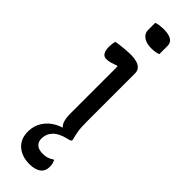

<svg xmlns="http://www.w3.org/2000/svg" viewBox="-334 -765 1019 1019"><g transform="rotate(45 175.0 -255.5)"><path d="M145 -95V-447L140 -449Q132 -446 123.5 -443Q115 -440 106.5 -437.5Q98 -435 90 -434Q82 -433 74 -433Q57 -433 48 -447.5Q39 -462 39 -490Q39 -501 40.5 -512Q42 -523 45 -532Q56 -534 67.5 -535.5Q79 -537 90 -538L112 -540Q123 -541 133 -541.5Q143 -542 153 -542Q177 -542 196 -536.5Q215 -531 226 -519Q237 -507 237 -487V-130Q237 -106 238 -85.5Q239 -65 243 -45Q247 -24 253 -1Q253 0 253 0Q252 3 246 6.5Q240 10 228 12Q177 24 153.5 49Q130 74 130 109Q130 133 145.5 147Q161 161 192 161Q210 161 224 157Q238 153 253 142H259Q262 149 264 155.5Q266 162 267 168Q268 174 268 183Q268 217 244.5 233.5Q221 250 181 250Q124 250 88.5 219Q53 188 53 133Q53 89 75.5 55Q98 21 135 2Q151 -7 169 -12Q167 -14 165 -17Q145 -37 145 -95ZM123 -752Q128 -755 135 -756.5Q142 -758 149.5 -759Q157 -760 165.5 -760.5Q174 -761 182 -761Q215 -761 235.5 -749.5Q256 -738 256 -711V-651Q250 -648 243.5 -646.5Q237 -645 230.5 -644Q224 -643 217 -642.5Q210 -642 202 -642Q167 -642 145 -657.5Q123 -673 123 -699Z"/></g></svg>

Font: Code D Ace
Style: Regular
Weight: 400
Version: Version 1.085; ttfautohint (v1.8.4.7-5d5b);Nerd Fonts 3.0.2